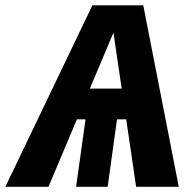

<svg xmlns="http://www.w3.org/2000/svg" viewBox="-72 -714 726 734"><path d="M281.2 -693.6H475.7L611.4 0H448.4L361.7 -589.2L113.4 0H-51.5ZM230.4 -375.4H437.3L446.7 -257.7H187.3ZM257.5 -276.1H377.9L339.5 0H219Z"/></svg>

Font: Fira Sans Variable
Style: Italic
Weight: 397
Italic angle: -8°
Designer: Carrois Corporate & Edenspiekermann AG
Foundry: Carrois Corporate GbR & Edenspiekermann AG
Version: Version 4.202